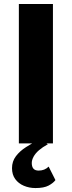

<svg xmlns="http://www.w3.org/2000/svg" viewBox="-20 -720 360 964"><path d="M74.7 -700V0H245.8V-700ZM224.3 116.5Q214.3 126.5 201.7 131.5Q189 136.5 174.3 136.5Q156.2 136.5 147.8 126.7Q139.5 117 139.5 98.2L40.3 124.2Q40.3 156.8 56.5 179.1Q72.7 201.3 99.7 212.7Q126.7 224.2 158 224.2Q200.7 224.2 224 211.7Q247.3 199.2 258.3 184.2ZM139.5 98.2Q139.5 83.5 148.6 66.6Q157.7 49.7 176 34Q194.3 18.3 220.3 4.2L178.3 -20.2Q143.3 -2.2 111.4 18.1Q79.5 38.3 59.9 64.3Q40.3 90.3 40.3 124.2Z"/></svg>

Font: Jost* Book
Style: Regular
Weight: 400
Version: Version 3.000